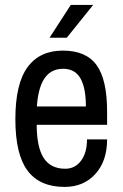

<svg xmlns="http://www.w3.org/2000/svg" viewBox="-20 -738 492 771"><path d="M248 -586.4H179L264.1 -718.1H354ZM410.1 -289.3V-236.8H127.3Q127.7 -146 155.7 -103.2Q183.8 -60.4 242 -60.4Q281.1 -60.4 305.2 -92.3Q329.3 -124.2 329.3 -178.1H410.1Q410.1 -91.2 362.9 -39.3Q315.8 12.6 239.4 12.6Q139.4 12.6 90.6 -52.8Q41.7 -118.2 41.7 -259.6Q41.7 -401 90.4 -467.9Q139 -534.8 232.4 -534.8Q325.8 -534.8 367.9 -476.5Q410.1 -418.3 410.1 -289.3ZM128.1 -310.6H324.9Q324.9 -384.9 303 -423.3Q281.1 -461.8 233.3 -461.8Q185.5 -461.8 159.4 -424.4Q133.4 -387.1 128.1 -310.6Z"/></svg>

Font: Puralecka Narrow
Style: Regular
Weight: 400
Designer: Hector Gatti, Marcela Romero, Pablo Cosgaya and Nicolas Silva
Version: Version 1.004;PS 001.004;hotconv 1.0.70;makeotf.lib2.5.58329